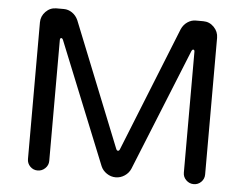

<svg xmlns="http://www.w3.org/2000/svg" viewBox="-50 -749 1043 816"><g transform="rotate(5 471.5 -341.5)"><path d="M93.8 -39.1V-622.1Q93.8 -648.4 112.8 -668Q131.8 -687.5 158.2 -687.5H190.4Q209 -687.5 225.6 -676.3Q242.2 -665 251 -645.5L463.9 -114.3Q466.8 -107.4 471.7 -107.4Q476.6 -107.4 479.5 -114.3L692.4 -645.5Q701.2 -665 717.8 -676.3Q734.4 -687.5 752.9 -687.5H785.2Q811.5 -687.5 830.6 -668Q849.6 -648.4 849.6 -622.1V-39.1Q849.6 -20.5 836.4 -7.3Q823.2 5.9 804.7 5.9Q786.1 5.9 772.5 -7.3Q758.8 -20.5 758.8 -39.1V-554.7Q758.8 -563.5 752.9 -563.5Q749 -563.5 746.1 -557.6L535.2 -36.1Q527.3 -17.6 509.8 -5.9Q492.2 5.9 471.7 5.9Q451.2 5.9 433.6 -5.9Q416 -17.6 408.2 -36.1L197.3 -557.6Q194.3 -563.5 190.4 -563.5Q184.6 -563.5 184.6 -554.7V-39.1Q184.6 -20.5 170.9 -7.3Q157.2 5.9 138.7 5.9Q120.1 5.9 106.9 -7.3Q93.8 -20.5 93.8 -39.1Z"/></g></svg>

Font: jf-openhuninn-1.0
Style: Regular
Weight: 400
Designer: [Kosugi Maru]
      Designed by Motoya company      

      [Varela Round]
      Joe Prince(Latin component); Avraham Co
Foundry: justfont CO.,LTD.
Version: 1.0